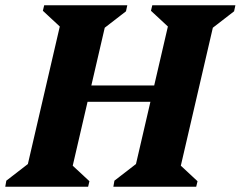

<svg xmlns="http://www.w3.org/2000/svg" viewBox="-47 -710 915 730"><path d="M198 -323 209 -385H649L638 -323ZM-27 0 -23 -23 109 -125 48 -39 190 -651 229 -564 116 -669 121 -690H437L432 -667L300 -565L362 -651L220 -39L180 -126L293 -21L288 0ZM384 0 388 -23 520 -125 459 -39 601 -651 640 -564 527 -669 532 -690H848L843 -667L711 -565L773 -651L631 -39L591 -126L704 -21L699 0Z"/></svg>

Font: Platypi Light
Style: Bold Italic
Weight: 700
Italic angle: -13°
Version: Version 1.200